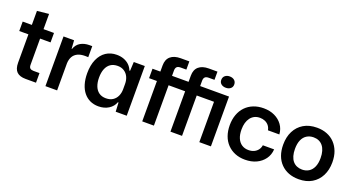

<svg xmlns="http://www.w3.org/2000/svg" viewBox="-47 -1325 3562 1931"><g transform="rotate(20 1733.5 -360.0)"><path d="M244 0Q180 0 148.5 -30.5Q117 -61 117 -128V-431H19V-532H117V-682L242 -695V-532H354V-431H242V-151Q242 -124 254.5 -113.5Q267 -103 291 -103H355V0Z M456 0V-532H569L575 -443H579Q597 -494 637.5 -516.5Q678 -539 730 -539Q739 -539 746.5 -539Q754 -539 761 -539V-421Q755 -421 746.5 -421.5Q738 -422 728 -422Q680 -422 648 -406.5Q616 -391 599.5 -362Q583 -333 581 -291V0Z M1024 9Q975 9 935 -9.5Q895 -28 866 -63.5Q837 -99 821.5 -150.5Q806 -202 806 -266Q806 -353 833.5 -415Q861 -477 910 -509.5Q959 -542 1024 -542Q1066 -542 1100.5 -529Q1135 -516 1159.5 -492Q1184 -468 1196 -436H1203L1208 -532H1326V0H1208L1203 -97H1196Q1179 -49 1133 -20Q1087 9 1024 9ZM1068 -93Q1112 -93 1141.5 -112.5Q1171 -132 1186 -165Q1201 -198 1201 -238V-295Q1201 -336 1185.5 -369Q1170 -402 1140.5 -421Q1111 -440 1071 -440Q1026 -440 995.5 -419.5Q965 -399 949 -360Q933 -321 933 -266Q933 -213 948.5 -174Q964 -135 994 -114Q1024 -93 1068 -93Z M1492 0V-432H1408V-533H1492V-599Q1492 -663 1530.5 -696Q1569 -729 1639 -729H1731V-641H1670Q1641 -641 1629 -628Q1617 -615 1617 -590V-533H1794V-599Q1794 -663 1832 -696Q1870 -729 1940 -729H2032V-641H1971Q1942 -641 1930 -628Q1918 -615 1918 -590V-533H2227V0H2103V-432H1918V0H1794V-432H1617V0ZM2166 -605Q2135 -605 2115.5 -621Q2096 -637 2096 -664Q2096 -693 2115.5 -709.5Q2135 -726 2165 -726Q2196 -726 2215.5 -709.5Q2235 -693 2235 -664Q2235 -637 2215.5 -621Q2196 -605 2166 -605Z M2593 9Q2534 9 2486 -10.5Q2438 -30 2403 -66.5Q2368 -103 2350 -153.5Q2332 -204 2332 -266Q2332 -328 2350.5 -379Q2369 -430 2404 -466.5Q2439 -503 2488 -522.5Q2537 -542 2597 -542Q2663 -542 2714.5 -517.5Q2766 -493 2797.5 -449.5Q2829 -406 2833 -348H2711Q2705 -378 2688.5 -398Q2672 -418 2647.5 -428.5Q2623 -439 2594 -439Q2561 -439 2536 -426.5Q2511 -414 2493.5 -391Q2476 -368 2467 -336.5Q2458 -305 2458 -266Q2458 -209 2475 -171Q2492 -133 2522.5 -113.5Q2553 -94 2593 -94Q2627 -94 2652.5 -106Q2678 -118 2694 -139.5Q2710 -161 2714 -189H2835Q2831 -129 2798.5 -84.5Q2766 -40 2713.5 -15.5Q2661 9 2593 9Z M3168 9Q3108 9 3060 -9.5Q3012 -28 2976.5 -64Q2941 -100 2922.5 -151Q2904 -202 2904 -266Q2904 -348 2935.5 -410Q2967 -472 3026 -507Q3085 -542 3168 -542Q3227 -542 3275 -523Q3323 -504 3357.5 -468Q3392 -432 3411 -381.5Q3430 -331 3430 -266Q3430 -185 3398.5 -123Q3367 -61 3308.5 -26Q3250 9 3168 9ZM3167 -94Q3208 -94 3239 -113.5Q3270 -133 3287 -171.5Q3304 -210 3304 -266Q3304 -308 3294.5 -340.5Q3285 -373 3267 -395Q3249 -417 3224 -428Q3199 -439 3168 -439Q3127 -439 3095.5 -419.5Q3064 -400 3047 -361.5Q3030 -323 3030 -266Q3030 -224 3039.5 -191.5Q3049 -159 3067 -137.5Q3085 -116 3110.5 -105Q3136 -94 3167 -94Z"/></g></svg>

Font: Mona Sans ExtraLight SemiBold
Style: Regular
Weight: 600
Version: Version 2.000